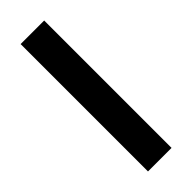

<svg xmlns="http://www.w3.org/2000/svg" viewBox="-254 -791 816 816"><g transform="rotate(-45 154.0 -383.0)"><path d="M83.5 0H225.1V-765.6H83.5Z"/></g></svg>

Font: Manrope3 ExtraBold
Style: Bold
Weight: 800
Width: 4
Designer: Mikhail Sharanda
Foundry: Mikhail Sharanda
Version: Version 3.000;PS 003.000;hotconv 1.0.88;makeotf.lib2.5.64775